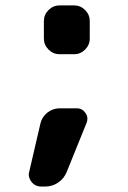

<svg xmlns="http://www.w3.org/2000/svg" viewBox="-20 -599 473 707"><path d="M199.2 -399.4Q175.8 -399.4 158.7 -416.5Q141.6 -433.6 141.6 -457V-521.5Q141.6 -544.9 158.7 -562Q175.8 -579.1 199.2 -579.1H252.9Q276.4 -579.1 293.5 -562Q310.5 -544.9 310.5 -521.5V-457Q310.5 -433.6 293.5 -416.5Q276.4 -399.4 252.9 -399.4ZM225.6 34.2Q215.8 58.6 194.3 73.2Q172.9 87.9 146.5 87.9H131.8Q109.4 87.9 95.7 70.3Q85.9 57.6 85.9 43Q85.9 38.1 87.9 32.2L128.9 -144.5Q134.8 -168.9 154.8 -184.6Q174.8 -200.2 200.2 -200.2H262.7Q283.2 -200.2 294.9 -182.6Q301.8 -172.9 301.8 -162.1Q301.8 -154.3 298.8 -146.5Z"/></svg>

Font: Gen Jyuu Gothic Bold
Style: Bold
Weight: 700
Designer: [Source Han Sans]
Ryoko NISHIZUKA  (kana & ideographs); Paul D. Hunt (Latin, Greek & Cyrillic); Wenlong ZHANG  (bopomofo
Version: Version 1.002.20150607